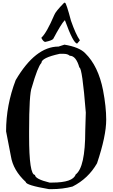

<svg xmlns="http://www.w3.org/2000/svg" viewBox="-20 -1333 809 1369"><path d="M439.5 -1014.6Q545.9 -997.1 587.9 -953.1Q680.7 -862.3 714.8 -689.5Q737.3 -571.3 737.3 -479.5Q737.3 -363.3 671.9 -168.9Q609.4 -59.6 497.1 -2.9Q426.8 15.6 347.7 15.6H329.1Q164.1 -12.7 164.1 -35.2Q73.2 -119.1 57.6 -219.7L23.4 -396.5Q23.4 -583 91.8 -761.7Q232.4 -1001 397.5 -1001ZM187.5 -396.5V-363.3Q187.5 -85.9 229.5 -85.9Q229.5 -56.6 333 -31.2H352.5Q500 -31.2 519.5 -88.9Q587.9 -139.6 587.9 -400.4L591.8 -530.3Q566.4 -851.6 545.9 -851.6Q522.5 -935.5 477.5 -935.5Q461.9 -949.2 435.5 -949.2H405.3Q275.4 -920.9 275.4 -884.8Q249 -857.4 207 -710.9Q187.5 -665 187.5 -396.5ZM437.5 -1313.5H443.4Q452.1 -1313.5 486.3 -1184.6Q520.5 -1086.9 548.8 -1046.9V-1043.9L530.3 -1022.5Q502.9 -1022.5 443.4 -1187.5H440.4Q416 -1162.1 359.4 -1055.7Q349.6 -1043.9 302.7 -1034.2Q290 -1034.2 275.4 -1061.5V-1064.5Q312.5 -1098.6 367.2 -1226.6Q376 -1251 437.5 -1313.5Z"/></svg>

Font: EG Dragon Caps 
Style: Regular
Weight: 400
Designer: Bill Roach / W.K. Roach
Version: Version 1.00 April 18, 2012, initial release